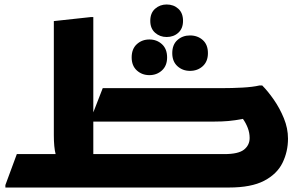

<svg xmlns="http://www.w3.org/2000/svg" viewBox="-20 -836 1357 856"><path d="M4 0V-11L55 -149H228Q224 -164 222 -185.5Q220 -207 220 -233V-742L386 -760H396V-335L438 -443H968Q1015 -443 1061 -445.5Q1107 -448 1137 -455H1149Q1174 -430 1200.5 -392Q1227 -354 1245.5 -309Q1264 -264 1264 -218Q1264 -160 1239.5 -110Q1215 -60 1157.5 -30Q1100 0 1001 0ZM937 -294H396V-149H980Q1043 -149 1068 -169Q1093 -189 1093 -221Q1093 -244 1084.5 -266Q1076 -288 1063 -306Q1027 -299 998.5 -296.5Q970 -294 937 -294ZM723 -671Q693 -671 671.5 -690Q650 -709 650 -743Q650 -778 671.5 -797Q693 -816 723 -816Q754 -816 775 -797Q796 -778 796 -743Q796 -709 775 -690Q754 -671 723 -671ZM827 -520Q794 -520 771 -541Q748 -562 748 -599Q748 -637 771 -657.5Q794 -678 827 -678Q861 -678 884 -657.5Q907 -637 907 -599Q907 -562 884 -541Q861 -520 827 -520ZM646 -501Q613 -501 590 -522Q567 -543 567 -580Q567 -618 590 -639Q613 -660 646 -660Q679 -660 702 -639Q725 -618 725 -580Q725 -543 702 -522Q679 -501 646 -501Z"/></svg>

Font: Kufam
Style: Bold
Weight: 700
Designer: Wael Morcos, Artur Schmal
Foundry: Original Type
Version: Version 1.300; ttfautohint (v1.8.3)